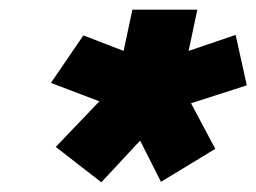

<svg xmlns="http://www.w3.org/2000/svg" viewBox="-20 -719 529 396"><path d="M95 -416 185 -510 85 -548 152 -646 235 -614 253 -699H387L369 -614L466 -647L489 -543L374 -506L424 -412L312 -344L269 -429L189 -343Z"/></svg>

Font: Prompt ExtraBold
Style: Italic
Weight: 800
Italic angle: -12°
Designer: Katatrad Team
Foundry: CadsonDemak
Version: Version 1.001